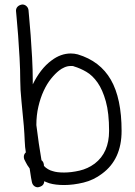

<svg xmlns="http://www.w3.org/2000/svg" viewBox="-20 -793 591 838"><path d="M393.6 -79.1Q456.1 -127 456.1 -221.7Q456.1 -299.8 441.9 -350.6Q427.7 -401.4 405.8 -432.6Q383.8 -463.9 356.9 -479.5Q330.1 -495.1 303.7 -502.9Q299.8 -504.9 295.9 -504.9Q292 -504.9 288.1 -504.9Q274.4 -504.9 261.2 -499Q248 -493.2 238.3 -485.4Q220.7 -471.7 202.6 -449.2Q184.6 -426.8 170.4 -396Q156.2 -365.2 147.5 -327.6Q138.7 -290 138.7 -247.1Q143.6 -206.1 149.4 -167Q155.3 -127.9 161.1 -93.8Q171.9 -85.9 171.9 -68.4Q179.7 -60.5 189.5 -54.7Q199.2 -48.8 210.9 -45.9Q228.5 -40 259.8 -40Q291 -40 327.1 -48.3Q363.3 -56.6 393.6 -79.1ZM319.3 -555.7Q417 -526.4 463.9 -444.8Q510.7 -363.3 510.7 -221.7Q510.7 -97.7 425.8 -35.2Q388.7 -6.8 344.2 3.9Q299.8 14.6 259.8 14.6Q221.7 14.6 195.3 6.8Q189.5 4.9 183.6 2.4Q177.7 0 172.9 -2Q172.9 19.5 145.5 24.4Q135.7 24.4 128.4 18.1Q121.1 11.7 119.1 1Q118.2 -1 115.7 -16.6Q113.3 -32.2 109.4 -57.6Q97.7 -73.2 92.3 -85Q86.9 -96.7 85.9 -97.7Q85 -100.6 84.5 -103Q84 -105.5 84 -108.4Q84 -120.1 92.8 -127.9Q88.9 -149.4 87.9 -177.7Q86.9 -206.1 84 -243.2Q79.1 -298.8 73.7 -351.1Q68.4 -403.3 68.4 -440.4Q68.4 -487.3 65.4 -540Q62.5 -592.8 59.1 -638.2Q55.7 -683.6 52.7 -713.9Q49.8 -744.1 49.8 -746.1Q49.8 -756.8 57.1 -764.2Q64.5 -771.5 77.1 -773.4Q87.9 -773.4 95.7 -766.1Q103.5 -758.8 104.5 -748Q104.5 -745.1 107.4 -714.8Q110.4 -684.6 113.8 -639.6Q117.2 -594.7 120.1 -541.5Q123 -488.3 123 -440.4V-424.8Q138.7 -457 159.2 -483.9Q179.7 -510.7 205.1 -529.3Q245.1 -559.6 289.1 -559.6Q296.9 -559.6 304.2 -558.6Q311.5 -557.6 319.3 -555.7Z"/></svg>

Font: Coming Soon
Style: Regular
Weight: 400
Designer: Dathan Boardman
Foundry: Open Window
Version: Version 1.000